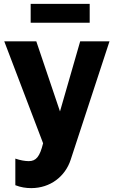

<svg xmlns="http://www.w3.org/2000/svg" viewBox="-20 -738 592 989"><path d="M138 -621H442V-718H138ZM59 79V216C87 227 114 231 141 231C239 231 316 171 344 85L544 -525H393L289 -164L167 -525H2L202 0C185 69 166 92 128 92C110 92 85 88 59 79Z"/></svg>

Font: FIGSv2-sans-serif ExtraBold
Style: Regular
Weight: 800
Designer: Matt McInerney, Pablo Impallari, Rodrigo Fuenzalida,Mirko Velimirovic
Foundry: Matt McInerney, Pablo Impallari, Rodrigo Fuenzalida
Version: Version 4.021;hotconv 1.0.109;makeotfexe 2.5.65596